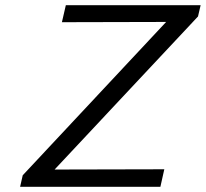

<svg xmlns="http://www.w3.org/2000/svg" viewBox="-20 -715 788 735"><path d="M57 0 67 -44 616 -631 217 -630 232 -695H748L738 -652L189 -66L609 -67L594 0Z"/></svg>

Font: Coval
Style: Light Italic
Weight: 300
Foundry: Context Ltd
Version: Version 001.000